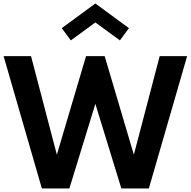

<svg xmlns="http://www.w3.org/2000/svg" viewBox="-39 -1068 1080 1088"><path d="M198.2 0 -18.6 -750H136.8L283.2 -191.4L448.6 -750H554.1L719.5 -191.4L865.9 -750H1021.4L804.5 0H648.6L501.4 -479.5L354.1 0ZM362.3 -839.1 310.9 -908.6 501.4 -1048.2 691.8 -908.6 640.5 -839.1 501.4 -940.9Z"/></svg>

Font: Spartan MB
Style: Bold
Weight: 700
Designer: Matt Bailey, Mirko Velimirovic
Foundry: Matt Bailey
Version: Version 1.005